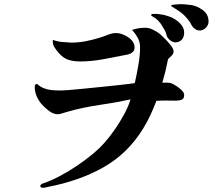

<svg xmlns="http://www.w3.org/2000/svg" viewBox="-20 -838 1040 906"><path d="M849 -389Q849 -372 837 -367.5Q825 -363 811 -363Q798 -363 768.5 -363.5Q739 -364 718 -362Q705 -328 689.5 -294.5Q674 -261 654 -229Q583 -114 469 -49Q355 16 201 45Q192 48 184 48Q170 48 170 40Q170 36 174 32.5Q178 29 182 28Q218 16 259 -5.5Q300 -27 340.5 -54Q381 -81 416.5 -110.5Q452 -140 476 -168Q499 -194 522.5 -228Q546 -262 566 -299Q586 -336 596 -369Q527 -354 448 -342.5Q369 -331 296 -310Q287 -308 274.5 -303.5Q262 -299 253 -299Q231 -299 210 -315.5Q189 -332 177 -346Q162 -363 153 -384Q144 -405 144 -427Q144 -442 155 -442Q181 -418 219 -413.5Q257 -409 303 -413Q327 -415 369.5 -419Q412 -423 459.5 -428Q507 -433 549.5 -437.5Q592 -442 616 -446Q625 -485 633 -531.5Q641 -578 641 -615Q641 -640 629.5 -660.5Q618 -681 603 -697Q622 -703 636 -705Q650 -707 666 -707Q683 -707 699.5 -699Q716 -691 729 -682Q737 -676 753.5 -660Q770 -644 784.5 -626Q799 -608 799 -596Q799 -584 790 -575.5Q781 -567 773 -559Q767 -528 761 -503.5Q755 -479 746 -448Q756 -448 769.5 -448Q783 -448 791 -444Q802 -439 815.5 -430Q829 -421 839 -410.5Q849 -400 849 -389ZM615 -614Q615 -598 603.5 -590Q592 -582 579 -580Q529 -570 470 -559Q411 -548 359 -548Q353 -548 347.5 -548.5Q342 -549 337 -549Q300 -552 277.5 -569Q255 -586 235 -618Q230 -627 229.5 -636Q229 -645 229 -650Q250 -642 272 -640Q294 -638 316 -637Q352 -637 387 -644Q422 -651 450 -660Q478 -669 492 -675Q500 -678 508.5 -680Q517 -682 527 -682Q545 -682 565.5 -673Q586 -664 600.5 -649Q615 -634 615 -614ZM849 -685Q849 -663 837.5 -650.5Q826 -638 806 -638Q794 -639 782 -648.5Q770 -658 766 -672Q764 -683 757.5 -695Q751 -707 745 -716Q737 -730 725.5 -741.5Q714 -753 700 -760Q699 -762 696 -763Q693 -764 693 -767Q694 -769 695.5 -771Q697 -773 704 -772Q713 -773 724 -772Q735 -771 738 -770Q749 -769 758 -766.5Q767 -764 776 -761Q790 -757 806 -747Q822 -737 832 -725Q849 -707 849 -685ZM964 -741Q966 -722 952 -707.5Q938 -693 919 -694Q909 -695 900 -701.5Q891 -708 886 -716Q878 -733 864.5 -749Q851 -765 839 -775Q828 -784 810.5 -795Q793 -806 791 -807Q789 -808 787 -811Q787 -813 793 -815Q795 -816 804.5 -816.5Q814 -817 824 -818Q834 -819 852.5 -817.5Q871 -816 884 -814Q909 -810 935.5 -791.5Q962 -773 964 -741Z"/></svg>

Font: Kaisei Tokumin
Style: Bold
Weight: 700
Designer: Font-Kai, 金井和夫
Foundry: KAZUO KANAI
Version: Version 5.003